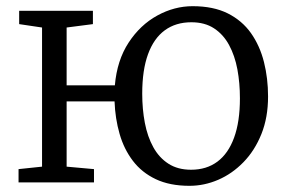

<svg xmlns="http://www.w3.org/2000/svg" viewBox="-20 -590 922 621"><path d="M593 11Q529 11 483.8 -10.5Q438.5 -32 409.8 -69.8Q381 -107.5 366.8 -157Q352.5 -206.5 350.5 -262H195.5V-51L284 -43V0H40V-43L116 -51V-501L42 -512V-555H280.5V-512L195.5 -501V-314H351.5Q358.5 -395 396 -452.2Q433.5 -509.5 488.8 -539.8Q544 -570 603 -570Q670 -570 716.5 -546.8Q763 -523.5 791.8 -482.8Q820.5 -442 833.8 -389.2Q847 -336.5 847 -278Q847 -210 825.5 -156.5Q804 -103 767.5 -65.5Q731 -28 685.8 -8.5Q640.5 11 593 11ZM598 -41Q648 -41 683.2 -67.2Q718.5 -93.5 737.2 -145Q756 -196.5 756 -272Q756 -321.5 747.8 -365.8Q739.5 -410 721 -444.2Q702.5 -478.5 672.5 -498.2Q642.5 -518 599 -518Q548.5 -518 513 -492Q477.5 -466 458.8 -414.8Q440 -363.5 440 -287Q440 -237 448.5 -192.5Q457 -148 475.8 -114Q494.5 -80 524.8 -60.5Q555 -41 598 -41Z"/></svg>

Font: Merriweather Light
Style: Regular
Weight: 300
Designer: Eben Sorkin
Foundry: Eben Sorkin
Version: Version 2.100